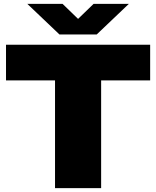

<svg xmlns="http://www.w3.org/2000/svg" viewBox="-20 -971 806 991"><path d="M264 0V-556H11V-740H755V-556H502V0ZM287 -793 121 -951H303L383 -873.5L463 -951H645L479 -793Z"/></svg>

Font: Encode Sans Expanded Expanded Black
Style: Regular
Weight: 900
Width: 7
Designer: Multiple Designers
Foundry: Impallari Type
Version: Version 3.000; ttfautohint (v1.8.3) -l 8 -r 50 -G 200 -x 14 